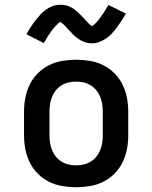

<svg xmlns="http://www.w3.org/2000/svg" viewBox="-20 -779 640 807"><path d="M300 8Q271 8 241.5 3Q212 -2 186 -15Q160 -28 139 -49Q118 -70 105 -96.5Q92 -123 86.5 -152Q81 -181 81 -210V-310Q81 -339 86.5 -368Q92 -397 105 -423.5Q118 -450 139 -471Q160 -492 186 -505Q212 -518 241.5 -523Q271 -528 300 -528Q329 -528 358.5 -523Q388 -518 414 -505Q440 -492 461 -471Q482 -450 495 -423.5Q508 -397 513.5 -368Q519 -339 519 -310V-210Q519 -181 513.5 -152Q508 -123 495 -96.5Q482 -70 461 -49Q440 -28 414 -15Q388 -2 358.5 3Q329 8 300 8ZM300 -84Q316 -84 331.5 -87.5Q347 -91 361 -99.5Q375 -108 385 -120.5Q395 -133 401 -147.5Q407 -162 409.5 -178Q412 -194 412 -210V-310Q412 -326 409.5 -342Q407 -358 401 -372.5Q395 -387 385 -399.5Q375 -412 361 -420.5Q347 -429 331.5 -432.5Q316 -436 300 -436Q284 -436 268.5 -432.5Q253 -429 239 -420.5Q225 -412 215 -399.5Q205 -387 199 -372.5Q193 -358 190.5 -342Q188 -326 188 -310V-210Q188 -194 190.5 -178Q193 -162 199 -147.5Q205 -133 215 -120.5Q225 -108 239 -99.5Q253 -91 268.5 -87.5Q284 -84 300 -84ZM366 -597Q361 -597 355.5 -597.5Q350 -598 345 -599.5Q340 -601 335.5 -602.5Q331 -604 326 -606Q321 -608 316.5 -611Q312 -614 308.5 -616.5Q305 -619 300.5 -622.5Q296 -626 292 -629.5Q288 -633 284.5 -637Q281 -641 277.5 -644.5Q274 -648 270.5 -651.5Q267 -655 263 -659.5Q259 -664 255.5 -668Q252 -672 248.5 -675Q245 -678 240.5 -682Q236 -686 234 -686Q230 -686 227 -683Q224 -680 220 -676Q216 -672 213.5 -669.5Q211 -667 209 -664.5Q207 -662 204.5 -659Q202 -656 199.5 -653Q197 -650 194.5 -646Q192 -642 189 -638Q186 -634 183 -629.5Q180 -625 177 -620Q174 -615 171 -609.5Q168 -604 164 -598L91 -635Q101 -653 111 -668Q121 -683 130.5 -695Q140 -707 149.5 -717.5Q159 -728 172.5 -738Q186 -748 201.5 -753.5Q217 -759 234 -759Q239 -759 244.5 -758.5Q250 -758 255 -757Q260 -756 264.5 -754.5Q269 -753 274 -750.5Q279 -748 283.5 -745.5Q288 -743 291.5 -740.5Q295 -738 299.5 -734Q304 -730 308 -726.5Q312 -723 315.5 -719.5Q319 -716 322.5 -712.5Q326 -709 329.5 -705Q333 -701 337 -697Q341 -693 344.5 -689Q348 -685 351.5 -681.5Q355 -678 359.5 -674Q364 -670 366 -670Q370 -670 373 -673Q376 -676 380 -680Q384 -684 386.5 -686.5Q389 -689 391 -691.5Q393 -694 395.5 -697Q398 -700 400.5 -703.5Q403 -707 405.5 -710.5Q408 -714 411 -718.5Q414 -723 417 -727.5Q420 -732 423 -737Q426 -742 429 -747Q432 -752 436 -758L509 -722Q499 -704 489 -689Q479 -674 469.5 -661.5Q460 -649 450.5 -638.5Q441 -628 427.5 -618.5Q414 -609 398.5 -603Q383 -597 366 -597Z"/></svg>

Font: Iosevka Etoile Semibold
Style: Regular
Weight: 600
Designer: Belleve Invis
Foundry: Belleve Invis
Version: Version 22.1.2; ttfautohint (v1.8.4)